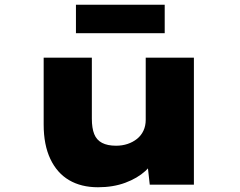

<svg xmlns="http://www.w3.org/2000/svg" viewBox="-20 -778 1012 809"><path d="M393 11Q322 11 271 -19Q220 -49 192 -108.5Q164 -168 164 -253V-535H367V-278Q367 -238 377 -213Q387 -188 410 -176Q433 -164 469 -164Q495 -164 517.5 -171.5Q540 -179 557.5 -193Q575 -207 584.5 -227.5Q594 -248 594 -273V-535H797V0H611L599 -108L637 -120Q626 -88 592.5 -57.5Q559 -27 508 -8Q457 11 393 11ZM300 -638V-758H674V-638Z"/></svg>

Font: Lexend Tera Black
Style: Regular
Weight: 900
Version: Version 1.007